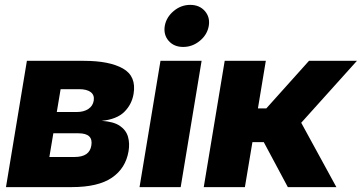

<svg xmlns="http://www.w3.org/2000/svg" viewBox="-20 -764 1478 784"><path d="M4.4 0 89.8 -515.6H322.3Q426.8 -515.6 482.2 -484.1Q537.6 -452.6 525.4 -380.4Q518.1 -337.4 487.5 -307.1Q457 -276.9 395 -270.5Q443.8 -267.6 469.5 -250Q495.1 -232.4 502.7 -205.3Q510.3 -178.2 504.9 -146.5Q493.2 -76.7 436.8 -38.3Q380.4 0 273.4 0ZM181.6 -123H284.7Q345.7 -123 353 -169.9Q361.3 -219.7 300.8 -219.7H197.8ZM211.9 -306.6H293Q322.3 -306.6 340.8 -319.1Q359.4 -331.5 362.8 -353.5Q366.2 -376 350.3 -387.9Q334.5 -399.9 302.7 -399.9H227.5Z M549.8 0 635.3 -515.6H803.2L717.8 0ZM728 -572.3Q690.4 -572.3 668.7 -597.2Q647 -622.1 652.8 -658.2Q659.2 -693.8 689.2 -719Q719.2 -744.1 756.8 -744.1Q794.4 -744.1 816.4 -719Q838.4 -693.8 832.5 -658.2Q826.2 -622.1 795.9 -597.2Q765.6 -572.3 728 -572.3Z M812 0 897.5 -515.6H1065.4L1033.2 -321.3H1067.4L1241.7 -515.6H1437.5L1210 -262.7L1353.5 0H1155.3L1057.1 -183.6H1010.7L980 0Z"/></svg>

Font: Inter Display ExtraBold
Style: Italic
Weight: 800
Italic angle: -9.39999°
Designer: Rasmus Andersson
Foundry: rsms
Version: Version 4.000;git-a52131595